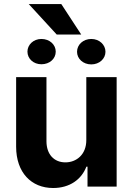

<svg xmlns="http://www.w3.org/2000/svg" viewBox="-20 -930 662 957"><path d="M410.2 -232.2C410.5 -159.1 360.4 -120.7 306.1 -120.7C248.9 -120.7 212 -160.9 211.6 -225.1V-545.5H60.4V-198.2C60.7 -70.7 135.3 7.1 245 7.1C327.1 7.1 386 -35.2 410.5 -99.1H416.2V0H561.4V-545.5H410.2ZM285.5 -909.8H123.2L262.8 -757.8H384.9ZM364 -671.9C364 -637.4 393.8 -609 435 -609C475.5 -609 505.7 -637.4 505.7 -671.9C505.7 -706.7 475.5 -735.8 435 -735.8C394.9 -735.8 364 -707.7 364 -671.9ZM116.8 -672.6C116.8 -637.4 146.7 -609.7 186.4 -609.7C227.6 -609.7 257.8 -637.4 257.8 -672.6C257.8 -707.4 227.6 -735.8 186.4 -735.8C146.3 -735.8 116.8 -706.7 116.8 -672.6Z"/></svg>

Font: Karasuma Gothic
Style: Bold
Weight: 700
Designer: Rasmus Andersson / Ryoko Nishizuka
Foundry: Genbu
Version: Version 1.00